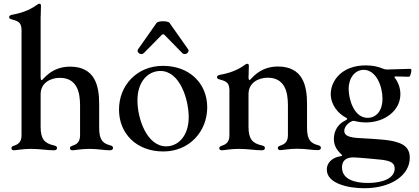

<svg xmlns="http://www.w3.org/2000/svg" viewBox="-20 -794 2233 1024"><path d="M53.6 7.5C67.1 7.5 100.5 0 144.9 0C191.8 0 230.8 7.5 267 7.5C274.5 7.5 284.1 5.7 284.1 -5C284.1 -12.4 279.5 -15.6 267.4 -18.5C217.7 -29.8 196.7 -51.5 196.7 -117.9V-291.9C196.7 -352.3 250.4 -378.9 298.7 -378.9C391.3 -378.9 407 -301.1 407 -231.9V-74.6C407 -48.7 400.6 -27.3 367.9 -17.4C356.9 -13.8 353 -9.6 353 -3.9C353 3.6 358.3 7.5 366.1 7.5C379.3 7.5 412.6 0 456.7 0C503.9 0 534.4 7.5 564.6 7.5C572.1 7.5 582.7 5.7 582.7 -5C582.7 -12.8 578.1 -16.3 566.1 -19.5C529.8 -29.1 508.9 -46.5 508.9 -111.5V-240.1C508.9 -333.8 488.3 -438.6 353.3 -438.6C251.8 -438.6 208.8 -366.5 203.1 -366.5C198.5 -366.5 197.1 -370 196.7 -383.5C196.7 -389.2 196.7 -396.3 196.7 -405.9V-707.7L197.1 -708.1C197.1 -728.7 198.5 -749.6 198.5 -763.8C198.5 -771 195.3 -774.1 190.3 -774.1C186.4 -774.1 182.9 -772.7 178.3 -769.2C150.9 -748.6 110.4 -727.6 51.1 -716.6C36.6 -714.1 28.8 -711.3 28.8 -702.4C28.8 -695.7 33.7 -692.8 43.7 -690.3C86.6 -679.3 94.5 -668 95.2 -627.1L94.8 -626.8V-74.6C94.8 -49.4 88.8 -27.3 55.8 -17.4C44.7 -13.8 40.8 -9.9 40.8 -3.9C40.8 3.6 46.2 7.5 53.6 7.5Z M850.9 13.8C989.7 13.8 1084.9 -92.3 1085.2 -221.2C1085.2 -350.5 989.3 -442.8 849.4 -442.8C709.5 -442.8 614.3 -338.1 614.7 -208.8C615.1 -79.9 709.5 13.8 850.9 13.8ZM713.1 -258.2C712.7 -361.5 771.7 -415.5 835.2 -415.5C940.3 -415.5 986.2 -262.4 986.5 -169.7C986.2 -63.2 925.8 -13.5 866.5 -13.5C762.4 -13.5 712.7 -163 713.1 -258.2ZM716.3 -531.2C705.3 -516 731.9 -495.4 747.2 -511L842 -607.2C848 -612.9 851.9 -612.9 858 -607.2L952.1 -511C967.3 -495.4 994 -516 983.3 -531.2L884.2 -671.9C876.1 -683.6 823.2 -683.6 815.3 -671.9Z M1162.3 7.5C1175.8 7.5 1209.2 0 1253.9 0C1300.4 0 1339.8 7.5 1375.7 7.5C1383.2 7.5 1392.8 5.7 1392.8 -5C1392.8 -12.4 1388.1 -15.6 1376.1 -18.5C1326.7 -29.8 1305.4 -51.5 1305.4 -117.9V-292.6C1305.4 -353 1359 -379.6 1407.3 -379.6C1500 -379.6 1515.6 -301.8 1515.6 -232.6V-75.3C1515.6 -49.4 1509.2 -28.1 1476.6 -18.1C1465.6 -14.6 1461.6 -10.3 1461.6 -4.6C1461.6 2.8 1467 6.7 1474.8 6.7C1487.9 6.7 1521.3 -0.7 1565.3 -0.7C1612.6 -0.7 1643.1 6.7 1673.3 6.7C1680.8 6.7 1691.4 5 1691.4 -5.7C1691.4 -13.5 1686.8 -17 1674.7 -20.2C1638.5 -29.8 1617.5 -47.2 1617.5 -112.2V-240.8C1617.5 -334.5 1596.9 -439.3 1462 -439.3C1360.4 -439.3 1317.5 -367.2 1311.8 -367.2C1307.2 -367.2 1305.8 -370.7 1305.4 -384.2V-387.4L1305.8 -387.8C1305.8 -408.4 1307.2 -429.3 1307.2 -443.5C1307.2 -450.6 1304 -453.8 1299 -453.8C1295.1 -453.8 1291.5 -452.4 1286.9 -448.9C1259.6 -428.3 1219.1 -407.3 1159.8 -396.3C1145.2 -393.8 1137.4 -391 1137.4 -382.1C1137.4 -375.4 1142.4 -372.5 1152.3 -370C1196.4 -358.7 1203.5 -346.9 1203.8 -304.3L1203.5 -304V-74.6C1203.5 -49.4 1197.4 -27.3 1164.8 -17.4C1153.8 -13.8 1149.5 -9.9 1149.5 -3.9C1149.5 3.6 1154.8 7.5 1162.3 7.5ZM1305.4 -388.5V-406.6Z M1922.6 209.9C2062.5 209.9 2165.5 143.1 2165.5 46.5C2165.5 3.9 2143.5 -22.4 2096.9 -35.5C2061.4 -48.3 1987.2 -52.6 1897 -57.5C1843 -60.4 1816.1 -70.3 1816.1 -95.5C1816.1 -126.4 1853.3 -150.2 1866.1 -149.5C1872.9 -149.5 1893.5 -141 1931.1 -141C2030.9 -141 2115.4 -203.5 2115.4 -291.9C2115.4 -321 2106.2 -351.6 2086.6 -377.8C2082 -384.2 2082.7 -386.4 2090.9 -386.4C2128.6 -385.7 2151.3 -384.6 2160.9 -384.6C2168.7 -384.6 2174 -409.1 2174 -419.4C2174 -425.1 2172.2 -426.8 2164.8 -426.8C2160.2 -426.8 2132.1 -425.8 2043.7 -423.3C2035.5 -423.7 2029.5 -424.7 2022 -427.9C1997.2 -438.9 1966.6 -445.3 1930.8 -445.3C1801.5 -445.3 1744 -361.9 1744 -292.6C1744 -233.7 1785.2 -187.1 1823.5 -167.6C1829.5 -164.8 1831.7 -161.9 1831.7 -160.2C1831.7 -157.3 1828.1 -154.8 1821.4 -151.3C1769.5 -125 1760.7 -80.3 1760.7 -52.2C1760.7 -29.8 1766.7 -2.8 1797.9 26.6C1800.8 29.5 1804.7 32.7 1804.7 35.5C1804.7 39.8 1791.9 38.4 1774.1 44.7C1748.9 54 1723 74.9 1723 110.4C1723 186.1 1839.5 209.9 1922.6 209.9ZM1804 98.7C1804 57.9 1832 44.7 1866.8 45.5C1904.5 46.9 1988.3 55.4 2017.8 58.2C2064.3 64.6 2084.9 75.3 2084.9 105.1C2084.9 155.2 2024.5 181.8 1941.8 181.8C1865.8 181.8 1804 159.4 1804 98.7ZM1839.5 -319.6C1839.5 -379.3 1873.9 -421.5 1919.7 -421.5C1985.4 -421.5 2019.9 -335.6 2019.9 -268.1C2019.9 -199.2 1983.7 -165.5 1940.7 -165.5C1867.5 -165.5 1839.5 -265.3 1839.5 -319.6Z"/></svg>

Font: Margiela Serif Medium
Style: Regular
Weight: 500
Designer: Andreas Faust, Stefan Endress
Version: Version 1.002;FEAKit 1.0